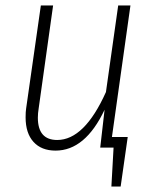

<svg xmlns="http://www.w3.org/2000/svg" viewBox="-20 -542 563 705"><path d="M391 -39H449L423 143H389L397 0H348L364 -139Q293 11 184 11Q132 11 103 -21Q74 -53 74 -111Q74 -132 76 -144L130 -522H175L122 -144Q119 -126 119 -110Q119 -28 190 -28Q290 -28 369 -204L414 -522H459Z"/></svg>

Font: Fira Sans Condensed ExtraLight
Style: Italic
Weight: 275
Width: 3
Italic angle: -8°
Designer: Carrois Corporate & Edenspiekermann AG
Foundry: Carrois Corporate GbR & Edenspiekermann AG
Version: Version 4.203